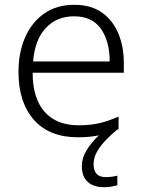

<svg xmlns="http://www.w3.org/2000/svg" viewBox="-20 -562 592 800"><path d="M370 123Q370 176 421 176Q436 176 448.5 174Q461 172 469 170V210Q458 213 444.5 215.5Q431 218 413 218Q369 218 345 195.5Q321 173 321 130Q321 97 340.5 64.5Q360 32 392 2Q353 10 305 10Q185 10 121 -63Q57 -136 57 -262Q57 -343 84.5 -406Q112 -469 164 -505.5Q216 -542 290 -542Q358 -542 403.5 -510.5Q449 -479 472.5 -424Q496 -369 496 -298V-259H116Q116 -153 165.5 -96.5Q215 -40 307 -40Q356 -40 393 -48.5Q430 -57 474 -76V-24Q470 -22 467 -21Q416 22 393 55.5Q370 89 370 123ZM289 -494Q216 -494 170.5 -445Q125 -396 118 -306H437Q437 -390 400.5 -442Q364 -494 289 -494Z"/></svg>

Font: Noto Sans Sinhala Light
Style: Regular
Weight: 300
Designer: Jelle Bosma - Monotype Design Team
Foundry: Monotype Imaging Inc.
Version: Version 2.006; ttfautohint (v1.8.4.7-5d5b)